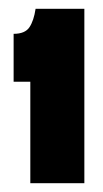

<svg xmlns="http://www.w3.org/2000/svg" viewBox="-20 -687 234 437"><path d="M49 -270V-501H11V-610Q37 -610 47 -625Q57 -640 61 -667H172V-270Z"/></svg>

Font: Bricolage Grotesque 48pt Condensed Bricolage Grotesque 48pt Condensed Regular
Style: Bold
Weight: 700
Width: 3
Designer: Mathieu Triay
Foundry: Atelier Triay
Version: Version 1.000; ttfautohint (v1.8.4.7-5d5b);gftools[0.9.32]